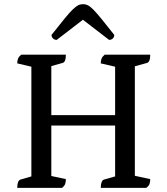

<svg xmlns="http://www.w3.org/2000/svg" viewBox="-20 -904 804 924"><path d="M63 0Q63 -35 79 -40L131 -55V-583L63 -599Q63 -613 67 -622.5Q71 -632 83 -641H297Q297 -605 281 -601L227 -586V-350H534V-583L465 -599Q465 -613 469 -622.5Q473 -632 484 -641H703Q703 -605 687 -601L629 -585V-58L703 -42Q703 -28 699.5 -18.5Q696 -9 684 0H465Q465 -35 481 -40L534 -55V-300H227V-57L297 -42Q297 -28 293.5 -18.5Q290 -9 279 0ZM380 -884Q392 -884 403 -878.5Q414 -873 429 -858Q444 -843 468 -813.5Q492 -784 530 -736Q530 -726 523 -719Q516 -712 505 -712L379 -809L253 -712Q242 -712 235 -719Q228 -726 228 -736Q266 -784 290 -813.5Q314 -843 329.5 -858Q345 -873 356 -878.5Q367 -884 380 -884Z"/></svg>

Font: Petrona Medium
Style: Regular
Weight: 500
Designer: Ringo R. Seeber
Foundry: Ringo R. Seeber
Version: Version 2.001; ttfautohint (v1.8.3)